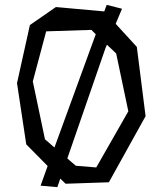

<svg xmlns="http://www.w3.org/2000/svg" viewBox="-20 -743 669 790"><path d="M456 -645 543 -550 579 -265 428 7 250 13 228 -8 216 27 147 21 176 -60 88 -149 50 -401 103 -640 210 -714 409 -696 419 -723 482 -707ZM170 -614 115 -408 165 -170 204 -136 374 -602 356 -620ZM420 -559 414 -545 257 -91 292 -61 376 -54 508 -285 458 -523Z"/></svg>

Font: Underdog
Style: Regular
Weight: 400
Designer: Sergey Steblina
Foundry: Sergey Steblina, Jovanny Lemonad
Version: Version 1.001; ttfautohint (v0.9)